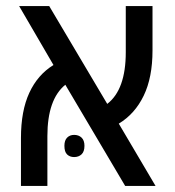

<svg xmlns="http://www.w3.org/2000/svg" viewBox="-20 -612 575 632"><path d="M49 0V-158Q49 -247 76.5 -306.5Q104 -366 156 -398L43 -592H142L333 -270Q394 -317 394 -440V-592H482V-446Q482 -357 453 -297Q424 -237 371 -205L492 0H392L195 -333Q136 -285 136 -164V0ZM192 -132Q192 -150 201 -159Q210 -168 224 -168Q239 -168 248.5 -159Q258 -150 258 -132Q258 -113 248.5 -104Q239 -95 224 -95Q210 -95 201 -103.5Q192 -112 192 -132Z"/></svg>

Font: Noto Sans Hebrew SemiCondensed
Style: Regular
Weight: 400
Width: 4
Designer: Monotype Design Team
Foundry: Monotype Imaging Inc.
Version: Version 2.004; ttfautohint (v1.8.4.7-5d5b)